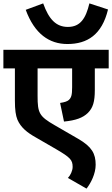

<svg xmlns="http://www.w3.org/2000/svg" viewBox="-20 -916 662 1134"><path d="M618 -860 508 -896C487 -808 455 -757 381 -757C312 -757 269 -801 235 -896L132 -858C184 -716 271 -656 378 -656C496 -656 582 -711 618 -860ZM622 -512V-622H0V-512H68V-322C68 -266 73 -234 83 -209C103 -163 140 -133 192 -104L313 -34C395 14 409 29 409 70C409 92 396 120 381 135L491 198C517 165 545 110 545 57C545 -8 523 -49 442 -96L302 -177C212 -229 202 -248 202 -349V-512H406V-401C406 -354 401 -340 387 -326C379 -318 362 -312 335 -308L358 -198C428 -205 469 -220 499 -249C529 -279 540 -315 540 -384V-512Z"/></svg>

Font: Noto Sans
Style: Bold Italic
Weight: 700
Italic angle: -12°
Designer: Monotype Design Team
Foundry: Monotype Imaging Inc.
Version: Version 2.013